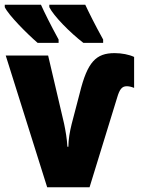

<svg xmlns="http://www.w3.org/2000/svg" viewBox="-23 -786 592 806"><path d="M335 -766H184V-756C202 -719 271 -649 327 -606H410V-620C375 -683 349 -736 335 -766ZM149 -766H-3V-756C13 -722 92 -643 135 -606H223V-620C189 -682 163 -735 149 -766ZM458 -563C380 -563 344 -526 312 -396L278 -266C270 -234 264 -200 264 -170H260C258 -205 252 -238 246 -267L179 -553H1L175 0H353L469 -377C479 -411 489 -424 509 -424C518 -424 528 -422 540 -417V-547C519 -557 488 -563 458 -563Z"/></svg>

Font: Noto Sans Condensed Black
Style: Regular
Weight: 900
Width: 3
Designer: Monotype Design Team
Foundry: Monotype Imaging Inc.
Version: Version 2.013